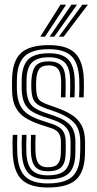

<svg xmlns="http://www.w3.org/2000/svg" viewBox="-20 -804 420 832"><path d="M187 8.5Q109 8.5 73.6 -26.2Q38.2 -61 35 -141.2Q34.2 -160.2 34.2 -181.2Q34.2 -202.2 35.5 -219.5H55.2Q54.2 -203.2 54.1 -182Q54 -160.8 54.8 -142.2Q57.5 -71 88.4 -40.1Q119.2 -9.2 187 -9.2Q262 -9.2 294.1 -39.6Q326.2 -70 327.2 -138.5Q327.8 -147.2 327.8 -155.1Q327.8 -163 327.8 -171.1Q327.8 -179.2 327.8 -187.8Q327.8 -245 300.2 -273.1Q272.8 -301.2 222 -319L179 -334.2Q154.2 -343 141.2 -352.8Q128.2 -362.5 122.9 -376.9Q117.5 -391.2 116 -413.8Q115.2 -423.5 115.4 -434.1Q115.5 -444.8 116 -456.2Q118.8 -500 135.1 -519.1Q151.5 -538.2 191.8 -538.2Q226.2 -538.2 244.5 -520.8Q262.8 -503.2 264.2 -457.2Q264.8 -445 264.6 -425Q264.5 -405 263.8 -382.2H244Q244.8 -404 245 -423Q245.2 -442 244.8 -456.2Q243.5 -491 230.9 -505.9Q218.2 -520.8 191.8 -520.8Q162.8 -520.8 150.6 -505.8Q138.5 -490.8 137 -456.2Q136.5 -444.5 136.4 -434.9Q136.2 -425.2 137 -413.8Q138.2 -392.8 143.6 -381.2Q149 -369.8 159.4 -363.5Q169.8 -357.2 185 -351.5L227 -336.5Q262.5 -324 289.9 -307Q317.2 -290 332.9 -262Q348.5 -234 348.5 -187.8Q348.5 -179 348.6 -171Q348.8 -163 348.6 -155.1Q348.5 -147.2 348.2 -138.5Q347.2 -61.2 310.6 -26.4Q274 8.5 187 8.5ZM187 -26.8Q128.5 -26.8 102.8 -54.2Q77 -81.8 74.5 -143Q74 -160.2 73.9 -180.1Q73.8 -200 75 -219.5H95Q93.8 -200 93.8 -179.6Q93.8 -159.2 94.2 -144Q96.2 -90.8 117.9 -67.5Q139.5 -44.2 187 -44.2Q240.5 -44.2 262.5 -67Q284.5 -89.8 285.5 -138.8Q285.8 -152 285.8 -163.4Q285.8 -174.8 285.8 -187.8Q285.8 -228.5 267.9 -249.9Q250 -271.2 211.8 -284L166.8 -299.2Q134 -310.2 114.2 -324Q94.5 -337.8 85.1 -359Q75.8 -380.2 74 -413.8Q73.8 -426 73.9 -435.9Q74 -445.8 74 -456.2Q74.8 -518.2 101.6 -545.8Q128.5 -573.2 191.8 -573.2Q249.2 -573.2 275.2 -546.9Q301.2 -520.5 303.8 -459.5Q304.2 -443.8 304.2 -425Q304.2 -406.2 303 -382.2H283.2Q284.2 -406.2 284.4 -424.5Q284.5 -442.8 284 -459.2Q282 -513.2 259.1 -534.5Q236.2 -555.8 191.8 -555.8Q140 -555.8 117.8 -532.4Q95.5 -509 95 -456.2Q95 -445.2 94.8 -435.5Q94.5 -425.8 95 -413.8Q96.8 -384.5 104.8 -366.5Q112.8 -348.5 129.4 -337.1Q146 -325.8 172.8 -316.5L216.8 -301.5Q263 -285.8 284.9 -261Q306.8 -236.2 306.8 -187.8Q306.8 -174.8 306.8 -163.1Q306.8 -151.5 306.5 -138.8Q305.5 -79.8 278.4 -53.2Q251.2 -26.8 187 -26.8ZM187 -61.8Q150.5 -61.8 133.1 -80.9Q115.8 -100 114 -145Q113.5 -160.2 113.5 -180Q113.5 -199.8 114.5 -219.5H134.2Q133.2 -202 133.2 -182.5Q133.2 -163 133.8 -146.5Q135 -110.5 147.5 -94.9Q160 -79.2 187 -79.2Q217.8 -79.2 230.2 -93.8Q242.8 -108.2 243.5 -139Q244 -152 244 -163.4Q244 -174.8 244 -187.8Q244 -216.5 232.9 -229.5Q221.8 -242.5 201.2 -249L154.5 -264.2Q118.8 -276 91.4 -292.6Q64 -309.2 48.4 -337.9Q32.8 -366.5 32.2 -413.5Q32 -426.8 32.1 -437.2Q32.2 -447.8 32.2 -456.5Q32.8 -537.2 69.5 -572.9Q106.2 -608.5 191.8 -608.5Q269.5 -608.5 304.8 -574.4Q340 -540.2 343.2 -461.2Q343.8 -443.8 343.6 -422.8Q343.5 -401.8 342.5 -382.2H322.8Q323.8 -399.8 324 -421.1Q324.2 -442.5 323.5 -460Q320.5 -530.2 289.9 -560.5Q259.2 -590.8 191.8 -590.8Q117.5 -590.8 85.6 -559.2Q53.8 -527.8 53.2 -456.5Q53 -445.2 52.9 -435.5Q52.8 -425.8 53.2 -413.5Q54.8 -374.5 66.4 -349.6Q78 -324.8 101.2 -309.1Q124.5 -293.5 160.5 -281.8L206.5 -266.8Q239.8 -255.5 252.2 -237.4Q264.8 -219.2 264.8 -187.8Q264.8 -180 264.9 -172.1Q265 -164.2 264.9 -156.1Q264.8 -148 264.5 -138.8Q263.8 -98.5 246.1 -80.1Q228.5 -61.8 187 -61.8ZM154.5 -645 242.2 -783.8H266.5L175 -645ZM235 -645 336.8 -783.8H361L255.8 -645ZM194.8 -645 289.5 -783.8H313.8L215.2 -645Z"/></svg>

Font: Big Shoulders Inline Display Thin
Style: Bold
Weight: 700
Version: Version 2.002